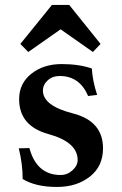

<svg xmlns="http://www.w3.org/2000/svg" viewBox="-20 -739 488 769"><path d="M208 9.8Q123 9.8 70.8 -22Q70.8 -81.1 55.2 -145L97.7 -146Q127 -38.1 222.7 -38.1Q249.5 -38.1 270.3 -56.9Q291 -75.7 291 -98.1Q291 -169.9 173.8 -202.1Q56.6 -234.4 56.6 -341.8Q56.6 -404.8 105.5 -443.6Q154.3 -482.4 227.1 -482.4Q295.4 -482.4 347.7 -464.8Q351.1 -413.1 369.1 -358.9L333 -354.5Q298.8 -434.6 219.2 -434.6Q189.9 -434.6 170.9 -417Q151.9 -399.4 151.9 -376Q151.9 -315.4 272.2 -284.7Q392.6 -253.9 392.6 -145Q392.6 -72.8 339.8 -31.5Q287.1 9.8 208 9.8ZM352.1 -530.8 222.7 -621.6 93.3 -530.8 61.5 -563 188 -719.2H257.3L382.8 -563Z"/></svg>

Font: Kelvinch
Style: Bold
Weight: 700
Designer: Paul James Miller
Foundry: High-Logic / Made with FontCreator
Version: Version 3.501;March 28, 2021;FontCreator 13.0.0.2683 64-bit